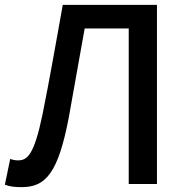

<svg xmlns="http://www.w3.org/2000/svg" viewBox="-23 -756 761 789"><path d="M66 13C164 13 216 -43 260 -275C282 -395 302 -514 325 -639H506V0H622V-736H235C207 -581 182 -436 152 -287C117 -118 89 -97 51 -97C39 -97 30 -99 19 -103L-3 3C18 11 38 13 66 13Z"/></svg>

Font: Source Han Sans KR Medium
Style: Regular
Weight: 500
Designer: Ryoko NISHIZUKA (kana & ideographs); Paul D. Hunt (Latin, Greek & Cyrillic); Wenlong ZHANG (bopomofo); Sandoll Communica
Foundry: Adobe Systems Incorporated
Version: Version 1.001;PS 1.001;hotconv 1.0.78;makeotf.lib2.5.61930